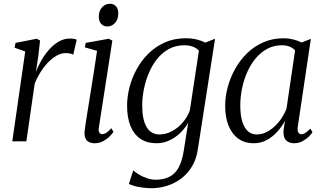

<svg xmlns="http://www.w3.org/2000/svg" viewBox="-20 -748 1710 1016"><path d="M45 0 113.5 -475.5 57.5 -495.5 62 -521 174.5 -543 192 -533.5 182.5 -449 169.5 -365.5Q180 -395.5 198 -426.8Q216 -458 239.2 -484.8Q262.5 -511.5 290.5 -527.8Q318.5 -544 349 -544Q361 -544 371 -542.5Q381 -541 386 -537.5L367.5 -458Q362 -462.5 351.2 -464.8Q340.5 -467 327 -467Q303 -467 279 -453.2Q255 -439.5 233 -416.2Q211 -393 193 -364Q175 -335 163.5 -305L119.5 0Z M481 10Q464 10 451 3.8Q438 -2.5 431.8 -17.2Q425.5 -32 428 -56.5Q429.5 -72 435 -106.5Q440.5 -141 448 -187.5Q455.5 -234 463.8 -285.5Q472 -337 479.8 -387.2Q487.5 -437.5 493.5 -479L429 -497.5L433.5 -521L556 -543L574.5 -533L503 -72.5Q500 -53.5 506.2 -45.8Q512.5 -38 520 -38Q530.5 -38 541.5 -44.5Q552.5 -51 569 -69.5L580.5 -50.5Q574 -40 559.8 -25.8Q545.5 -11.5 525.5 -0.8Q505.5 10 481 10ZM549 -608Q527.5 -608 515.2 -621.8Q503 -635.5 503 -659.5Q503 -691 520.2 -709.5Q537.5 -728 561.5 -728Q582 -728 594 -714.5Q606 -701 606 -678.5Q606 -646 589 -627Q572 -608 549 -608Z M1027 41Q1019.5 94.5 995.8 133.2Q972 172 937.8 197.5Q903.5 223 863.2 235.5Q823 248 781.5 248Q762 248 738.8 245.2Q715.5 242.5 695 237.2Q674.5 232 662 225.5L685 153.5Q697 164.5 716 176Q735 187.5 757.8 195.2Q780.5 203 804 203Q845 203 875.2 188.2Q905.5 173.5 924.5 139.8Q943.5 106 952.5 49L976 -99.5Q961 -71.5 935.8 -46.5Q910.5 -21.5 878 -5.8Q845.5 10 808.5 10Q757.5 10 722.8 -13.8Q688 -37.5 670.2 -82Q652.5 -126.5 652.5 -188.5Q652.5 -236.5 665.5 -286.8Q678.5 -337 704 -383.2Q729.5 -429.5 767 -466Q804.5 -502.5 853.5 -524Q902.5 -545.5 962.5 -545.5Q995 -545.5 1020.8 -539.2Q1046.5 -533 1066 -522.5L1118 -543ZM1032.5 -479.5Q1020 -494 1000.2 -501.2Q980.5 -508.5 955.5 -508.5Q910 -508.5 874 -489Q838 -469.5 811.5 -436.2Q785 -403 767.5 -361.2Q750 -319.5 741.2 -275.2Q732.5 -231 732.5 -189.5Q732.5 -151.5 738.5 -123Q744.5 -94.5 756.2 -75Q768 -55.5 785 -46Q802 -36.5 823 -36.5Q858 -36.5 890.2 -53.8Q922.5 -71 947.2 -100Q972 -129 984.5 -163.5Z M1556 -79.5Q1552.5 -55.5 1559 -46.5Q1565.5 -37.5 1575.5 -37.5Q1585 -37.5 1596.8 -45.2Q1608.5 -53 1622 -67.5L1633.5 -48.5Q1629.5 -41 1616 -27Q1602.5 -13 1582 -1.5Q1561.5 10 1536 10Q1508 10 1492.8 -6.8Q1477.5 -23.5 1480.5 -60L1488 -108.5Q1471.5 -78 1447 -50.8Q1422.5 -23.5 1391.2 -6.8Q1360 10 1323 10Q1274.5 10 1240.8 -14.5Q1207 -39 1189.2 -83.5Q1171.5 -128 1171.5 -188Q1171.5 -235.5 1184.8 -285.8Q1198 -336 1223.8 -382.5Q1249.5 -429 1287 -465.8Q1324.5 -502.5 1373.2 -524Q1422 -545.5 1481.5 -545.5Q1505.5 -545.5 1530.8 -539.5Q1556 -533.5 1576 -523L1625 -542.5ZM1541.5 -481Q1530 -494.5 1512.2 -501.5Q1494.5 -508.5 1472 -508.5Q1429.5 -508.5 1394.8 -490Q1360 -471.5 1333.2 -439.5Q1306.5 -407.5 1288.2 -366.2Q1270 -325 1260.8 -279.8Q1251.5 -234.5 1251.5 -190Q1251.5 -138.5 1262.2 -104.2Q1273 -70 1292.5 -53.2Q1312 -36.5 1337 -36.5Q1364 -36.5 1388 -48Q1412 -59.5 1433 -79Q1454 -98.5 1470 -122.5Q1486 -146.5 1496 -172.5Z"/></svg>

Font: Merriweather 72pt Light
Style: Italic
Weight: 300
Italic angle: -7.8°
Version: Version 2.101